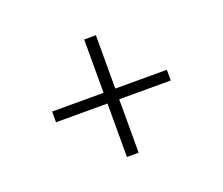

<svg xmlns="http://www.w3.org/2000/svg" viewBox="-86 -644 841 724"><g transform="rotate(-20 334.5 -282.0)"><path d="M310.5 -46V-160V-260.5H193H104V-303.5H193H310.5V-408V-517.5H357.5V-408V-303.5H460.5H564.5V-260.5H460.5H357.5V-160V-46Z"/></g></svg>

Font: Merriweather 144pt Light
Style: Regular
Weight: 300
Version: Version 2.100